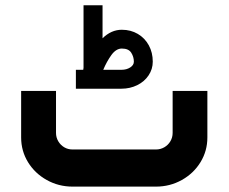

<svg xmlns="http://www.w3.org/2000/svg" viewBox="-20 -693 849 713"><path d="M559.3 0Q611.2 0 655.2 -24.6Q699.1 -49.1 724.6 -90.8Q750.1 -132.5 750.1 -182.5V-355.4H621.1V-199.6Q621.1 -182.6 612.8 -168.5Q604.5 -154.4 590.2 -146.1Q575.9 -137.9 559.3 -137.9H249.4Q232.3 -137.9 218.5 -146.1Q204.6 -154.4 196.3 -168.5Q188 -182.6 188 -199.6V-355.4H58.5V-182.5Q58.5 -132.5 84 -90.8Q109.6 -49.1 153.5 -24.6Q197.5 0 249.4 0ZM432.5 -512.7Q457.5 -512.7 467.3 -497.3Q477.1 -481.9 477.1 -464Q477.1 -451.2 463.5 -442.5Q449.9 -433.8 431.1 -433.8H363.4Q376.3 -464.5 393.6 -488.6Q411 -512.7 432.5 -512.7ZM290.2 -441.6Q289.7 -438.9 289.3 -435Q289.2 -434.4 289.1 -433.8H261.8V-363.6H431.1Q462.6 -363.6 489.5 -376.7Q516.3 -389.9 531.8 -413.1Q547.3 -436.3 547.3 -464Q547.3 -497.6 532.7 -524.6Q518.1 -551.5 491.9 -567Q465.7 -582.5 432.5 -582.5Q392.9 -582.5 360.8 -550.8V-673.4H290.2Z"/></svg>

Font: Arad-FD-VF Thin
Style: Regular
Weight: 100
Designer: Mohammad Darvishi
Version: Version 1.010;September 21, 2024;FontCreator 15.0.0.2992 64-